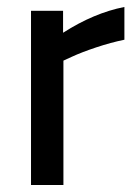

<svg xmlns="http://www.w3.org/2000/svg" viewBox="-20 -531 394 551"><path d="M69 -500H161V-437Q250 -494 337 -511V-417Q298 -409 256 -395Q214 -381 186 -368L162 -357V0H69Z"/></svg>

Font: Cairo SemiBold
Style: Regular
Weight: 600
Designer: Mohamed Gaber, the designers of Titillium
Foundry: Kief Type Foundry
Version: Version 2.009; ttfautohint (v1.5.33-1714) -l 8 -r 50 -G 200 